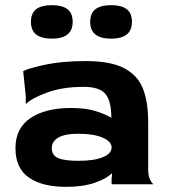

<svg xmlns="http://www.w3.org/2000/svg" viewBox="-20 -715 655 745"><path d="M575 0H413V-21L415 -40L413 -42Q394 -22 348 -6Q302 10 237 10Q143 10 91.5 -26.5Q40 -63 40 -140Q40 -218 98.5 -257Q157 -296 255 -296Q314 -296 352.5 -283.5Q391 -271 412 -258Q412 -323 389 -350.5Q366 -378 305 -378Q223 -378 163 -356Q103 -334 80 -311V-341L70 -439Q90 -450 155.5 -464Q221 -478 313 -478Q409 -478 461.5 -450.5Q514 -423 534.5 -371.5Q555 -320 555 -240V-60Q555 -35 560.5 -22Q566 -9 575 0ZM413 -143Q413 -166 378 -181Q343 -196 285 -196Q231 -196 206 -181Q181 -166 181 -140Q181 -112 206 -101.5Q231 -91 284 -91Q345 -91 379 -105Q413 -119 413 -143ZM262 -630Q262 -664 241.5 -679.5Q221 -695 181 -695Q141 -695 120.5 -679.5Q100 -664 100 -630Q100 -565 181 -565Q262 -565 262 -630ZM492 -630Q492 -664 471.5 -679.5Q451 -695 411 -695Q371 -695 350.5 -679.5Q330 -664 330 -630Q330 -565 411 -565Q492 -565 492 -630Z"/></svg>

Font: Red Rose Bold
Style: Regular
Weight: 700
Designer: jaikishan Patel
Version: Version 1.000